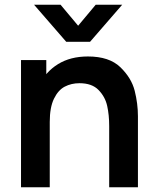

<svg xmlns="http://www.w3.org/2000/svg" viewBox="-20 -795 666 815"><path d="M443.5 0V-260.2Q443.5 -307 435 -345.3Q426.6 -383.7 398.5 -412.8Q370.5 -441.8 317.3 -441.8Q282.7 -441.8 254.8 -427.2Q227 -412.7 209.1 -376Q191.2 -339.3 191.2 -277.5L119.7 -308.2Q119.7 -377.9 146.7 -434Q173.7 -490.2 226.3 -522.8Q279 -555.3 353.2 -555.3Q443.7 -555.3 490.8 -509.8Q538 -464.2 551.8 -409.5Q565.5 -354.8 565.5 -301.5V0ZM69.2 0V-540H176.5V-372.5H191.2V0ZM124.5 -775H237L311.7 -685.8L386.3 -775H498.8L362.2 -617.5H261.2Z"/></svg>

Font: Manrope
Style: Regular
Weight: 400
Designer: Mikhail Sharanda
Foundry: Mikhail Sharanda
Version: Version 4.503